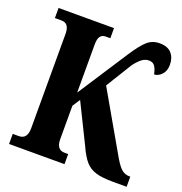

<svg xmlns="http://www.w3.org/2000/svg" viewBox="-130 -834 896 947"><g transform="rotate(20 318.5 -360.5)"><path d="M20 -53H52Q96 -53 96 -110V-606Q96 -661 55 -661H20V-714H311V-661H286Q268 -661 258.5 -648Q249 -635 249 -605V-353L418 -613Q457 -673 484 -697Q511 -721 549 -721Q591 -721 611.5 -698Q632 -675 632 -638Q632 -605 613.5 -586Q595 -567 575 -567Q569 -595 559 -609Q549 -623 528 -623Q510 -623 494 -612Q478 -601 456 -573L371 -435L541 -139Q568 -90 587 -71.5Q606 -53 632 -53H637V0H566Q508 0 475 -10Q442 -20 420 -45Q398 -70 376 -119L275 -324L249 -284V-109Q249 -53 292 -53H311V0H20Z"/></g></svg>

Font: Noto Serif CondExtraBold
Style: Regular
Weight: 800
Width: 3
Designer: Monotype Design Team
Foundry: Monotype Imaging Inc.
Version: Version 1.001